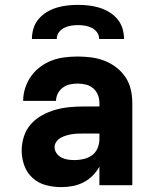

<svg xmlns="http://www.w3.org/2000/svg" viewBox="-20 -760 640 788"><path d="M232 8H231Q200 8 169 0Q138 -8 114.5 -29Q91 -50 80 -80Q69 -110 69 -142Q69 -171 78 -199.5Q87 -228 106.5 -250Q126 -272 152 -286.5Q178 -301 206 -309Q234 -317 263.5 -320Q293 -323 322 -323H388V-338Q388 -355 381.5 -371Q375 -387 362 -398Q349 -409 332 -413Q315 -417 298 -417Q282 -417 266.5 -413.5Q251 -410 238 -400.5Q225 -391 217.5 -376.5Q210 -362 210 -346H75Q75 -373 83.5 -399Q92 -425 107.5 -447Q123 -469 145 -485.5Q167 -502 192 -511.5Q217 -521 244 -524.5Q271 -528 298 -528Q326 -528 354 -524.5Q382 -521 408 -511Q434 -501 456.5 -484Q479 -467 494.5 -444Q510 -421 516.5 -393.5Q523 -366 523 -338V0H388V-76Q377 -56 360 -39Q343 -22 322.5 -11.5Q302 -1 278.5 3.5Q255 8 232 8ZM287 -103Q305 -103 324 -107.5Q343 -112 358 -123Q373 -134 380.5 -152Q388 -170 388 -189V-212H322Q310 -212 298 -211.5Q286 -211 274 -209Q262 -207 250.5 -203.5Q239 -200 228.5 -194Q218 -188 211 -178Q204 -168 204 -156Q204 -142 212.5 -130.5Q221 -119 233 -113Q245 -107 259 -105Q273 -103 287 -103ZM111 -600Q111 -622 117.5 -643.5Q124 -665 138.5 -682Q153 -699 172 -710.5Q191 -722 212.5 -728.5Q234 -735 256 -737.5Q278 -740 300 -740Q322 -740 344 -737.5Q366 -735 387.5 -728.5Q409 -722 428 -710.5Q447 -699 461.5 -682Q476 -665 482.5 -643.5Q489 -622 489 -600H387Q387 -615 378.5 -627Q370 -639 357 -645.5Q344 -652 329.5 -654.5Q315 -657 300 -657Q285 -657 270.5 -654.5Q256 -652 243 -645.5Q230 -639 221.5 -627Q213 -615 213 -600Z"/></svg>

Font: Iosevka SS04 Heavy Extended
Style: Regular
Weight: 900
Width: 7
Monospace: yes
Designer: Belleve Invis
Foundry: Belleve Invis
Version: Version 19.0.0; ttfautohint (v1.8.4)